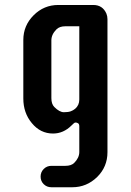

<svg xmlns="http://www.w3.org/2000/svg" viewBox="-20 -541 540 792"><path d="M423.3 86.9Q423.3 147 380.9 189Q337.4 231.4 278.3 231.4H191.9Q173.3 231.4 160.4 218.8Q147.5 206.1 147.5 187.5Q147.5 168.9 160.4 156Q173.3 143.1 191.9 143.1H249.5Q273.9 143.1 286.1 130.9Q307.1 109.9 307.1 85.9V-20Q307.1 -29.3 302 -32.5Q296.9 -35.6 292 -35.6Q287.1 -35.6 283.2 -31.2L274.9 -23.4Q241.7 9.8 198.7 9.8Q146.5 9.8 111.3 -33.2Q76.2 -75.2 76.2 -134.8V-376Q76.2 -435.5 118.7 -478Q161.1 -520.5 220.7 -520.5H364.7Q403.3 -520.5 418.9 -484.9Q423.3 -474.1 423.3 -461.9ZM191.9 -136.2Q191.9 -111.8 204.1 -99.6Q225.6 -78.1 243.4 -78.1Q261.2 -78.1 271.5 -81.8Q281.7 -85.4 290 -92.3Q307.1 -106.9 307.1 -130.4V-432.6H249.5Q225.6 -432.6 212.9 -419.9Q191.9 -398.9 191.9 -374.5Z"/></svg>

Font: Supermercado
Style: Regular
Weight: 400
Designer: James Grieshaber
Foundry: James Grieshaber
Version: Version 1.002